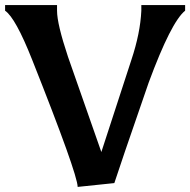

<svg xmlns="http://www.w3.org/2000/svg" viewBox="-25 -720 747 754"><path d="M530 -700H702V-678Q647 -634 559 -396Q440 -52 424 -1L280 14Q279 -38 101 -486Q36 -650 -5 -678V-700H199V-678Q199 -626 242 -497L373 -123L491 -485Q526 -590 530 -678Z"/></svg>

Font: Asul
Style: Bold
Weight: 700
Designer: Mariela Monsalve
Foundry: Mariela Monsalve
Version: Version 1.002